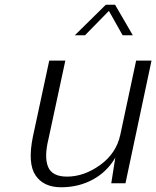

<svg xmlns="http://www.w3.org/2000/svg" viewBox="-20 -774 660 811"><path d="M256 -518 185 -188Q166 -111 183 -69.5Q200 -28 263 -28Q335 -28 403 -77Q471 -126 488 -204L555 -518H620L510 0H450L467 -108Q432 -48 372 -15.5Q312 17 238 17Q164 17 130 -33.5Q96 -84 119 -197L188 -518ZM498 -625 440 -728 339 -625H296L427 -754H466L541 -625Z"/></svg>

Font: Afta sans
Style: Italic
Weight: 400
Italic angle: -12°
Designer: par.qink
Foundry: Oriol Esparraguera Font
Version: Version 1.000